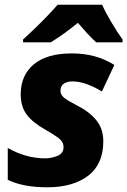

<svg xmlns="http://www.w3.org/2000/svg" viewBox="-20 -786 541 816"><path d="M181 10Q77 10 13 -22V-157Q91 -113 172 -113Q198 -113 224 -123.5Q250 -134 250 -160Q250 -173 244 -183Q238 -193 221 -205Q204 -217 171 -236Q119 -265 93.5 -299Q68 -333 68 -385Q68 -466 123.5 -512.5Q179 -559 285 -559Q335 -559 379.5 -547.5Q424 -536 466 -510L413 -397Q385 -415 351.5 -427.5Q318 -440 287 -440Q266 -440 251.5 -430.5Q237 -421 237 -400Q237 -383 252.5 -370.5Q268 -358 307 -338Q359 -312 389 -275.5Q419 -239 419 -186Q419 -88 354.5 -39Q290 10 181 10ZM78 -618Q99 -637 126.5 -663.5Q154 -690 180 -717Q206 -744 225 -766H414Q429 -732 454.5 -689.5Q480 -647 501 -618V-606H389Q372 -621 349.5 -645.5Q327 -670 311 -689Q283 -666 254.5 -645.5Q226 -625 196 -606H78Z"/></svg>

Font: Noto Sans ExtraBold
Style: Italic
Weight: 800
Italic angle: -12°
Designer: Monotype Design Team
Foundry: Monotype Imaging Inc.
Version: Version 2.013; ttfautohint (v1.8.4.7-5d5b)